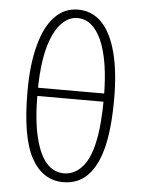

<svg xmlns="http://www.w3.org/2000/svg" viewBox="-56 -851 671 909"><g transform="rotate(5 279.0 -397.0)"><path d="M127 -85Q73 -183 73 -400Q73 -531 98 -621Q122 -712 168 -759.5Q214 -807 279 -807Q344 -807 391 -760Q437 -712 461 -621Q485 -530 485 -400Q485 -256 461 -164Q414 13 279 13Q181 13 127 -85ZM361 -66Q436 -141 436 -400Q436 -578 393 -675Q351 -767 279 -767Q245 -767 216 -743.5Q187 -720 166 -675Q121 -580 121 -400Q121 -265 142 -184Q180 -29 279 -29Q325 -29 361 -66ZM100 -422H457V-383H100Z"/></g></svg>

Font: Merged Yaku Han JP ExtraLight
Style: Regular
Weight: 250
Designer: Ryoko NISHIZUKA 西塚涼子 (kana, bopomofo & ideographs); Paul D. Hunt (Latin, Greek & Cyrillic); Sandoll Communications 산돌커뮤니
Foundry: Adobe
Version: Version 2.004